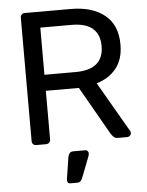

<svg xmlns="http://www.w3.org/2000/svg" viewBox="-60 -748 776 1014"><g transform="rotate(-5 327.5 -241.5)"><path d="M110 0Q99 0 93 -6.5Q87 -13 87 -23V-676Q87 -687 93 -693.5Q99 -700 110 -700H354Q467 -700 533 -647Q599 -594 599 -490Q599 -413 560.5 -364.5Q522 -316 456 -297L610 -31Q613 -25 613 -20Q613 -12 606.5 -6Q600 0 592 0H544Q527 0 519 -9Q511 -18 505 -27L360 -281H185V-23Q185 -13 178.5 -6.5Q172 0 161 0ZM185 -366H350Q425 -366 462 -397.5Q499 -429 499 -491Q499 -552 462.5 -584Q426 -616 350 -616H185ZM271 217Q262 217 258 211Q254 205 255 196L273 79Q275 67 281.5 58.5Q288 50 301 50H366Q373 50 377.5 55.5Q382 61 382 67Q382 75 379 83L336 194Q332 204 326 210.5Q320 217 307 217Z"/></g></svg>

Font: DVN-Rubik
Style: Regular
Weight: 400
Designer: Hubert and Fischer
Foundry: Hubert & Fischer
Version: Version 2.102